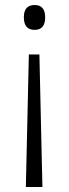

<svg xmlns="http://www.w3.org/2000/svg" viewBox="-20 -558 274 765"><path d="M160 -489Q160 -439 118 -439Q75 -439 75 -489Q75 -538 118 -538Q160 -538 160 -489ZM95 -341H137L149 187H83Z"/></svg>

Font: Noto Sans Arabic UI SmCn Lt
Style: Regular
Weight: 300
Width: 4
Designer: Monotype Design Team, Nadine Chahine and Nizar Qandah
Foundry: Monotype Imaging Inc.
Version: Version 2.010; ttfautohint (v1.8.4.7-5d5b)